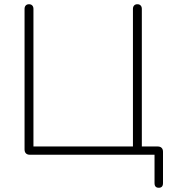

<svg xmlns="http://www.w3.org/2000/svg" viewBox="-20 -731 813 907"><path d="M710 134V0H121Q109 0 102.5 -6.5Q96 -13 96 -25V-689Q96 -699 101.5 -705Q107 -711 117 -711Q127 -711 132.5 -705Q138 -699 138 -689V-39H608V-689Q608 -699 613.5 -705Q619 -711 629 -711Q639 -711 644.5 -705Q650 -699 650 -689V-20L631 -39H725Q737 -39 743.5 -32.5Q750 -26 750 -14V134Q750 145 745 150.5Q740 156 730 156Q720 156 715 150.5Q710 145 710 134Z"/></svg>

Font: SN Pro Thin
Style: Regular
Weight: 200
Designer: Tobias Whetton
Foundry: Supernotes
Version: Version 1.003;Glyphs 3.3 (3324)